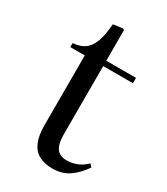

<svg xmlns="http://www.w3.org/2000/svg" viewBox="-173 -748 729 839"><g transform="rotate(30 191.5 -328.5)"><path d="M231 14Q192 14 164 -1Q136 -16 122 -48.5Q108 -81 108 -133V-485H35V-505Q71 -508 93.5 -523.5Q116 -539 129 -573Q142 -607 146 -664L194 -671L201 -666V-512H351V-485H201V-140Q201 -94 216.5 -71Q232 -48 269 -48Q294 -48 319.5 -58Q345 -68 365 -89L378 -75Q348 -32 313.5 -9Q279 14 231 14Z"/></g></svg>

Font: Literata 60pt
Style: Regular
Weight: 400
Designer: Latin by Veronika Burian and Jose Scaglione. Greek by Irene Vlachou. Cyrillic by Vera Evstafieva.
Foundry: TypeTogether
Version: Version 3.002